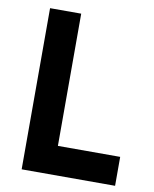

<svg xmlns="http://www.w3.org/2000/svg" viewBox="-82 -790 685 853"><g transform="rotate(10 260.0 -363.5)"><path d="M74.5 0V-727H215V-130.5H496V0Z"/></g></svg>

Font: Spline Sans SemiBold
Style: Regular
Weight: 600
Designer: Eben Sorkin, Mirko Velimirovic
Foundry: Sorkin Type
Version: Version 1.000; ttfautohint (v1.8.3)